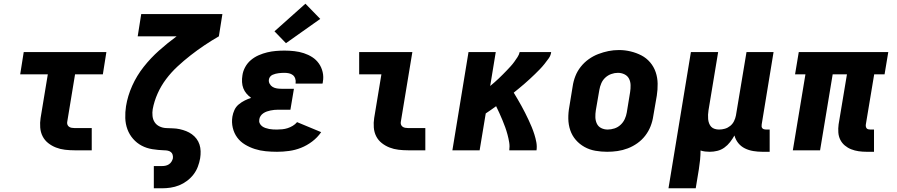

<svg xmlns="http://www.w3.org/2000/svg" viewBox="-20 -811 4840 1036"><path d="M382 0Q356 0 330.5 -3Q305 -6 282 -15Q259 -24 240 -39Q221 -54 210 -75.5Q199 -97 197 -123Q195 -149 199 -174L238 -410H89L108 -530H554L535 -410H385L343 -155Q341 -147 343.5 -139.5Q346 -132 352 -127.5Q358 -123 366 -121.5Q374 -120 382 -120H475V0Z M810 205V85H854Q864 85 873.5 83Q883 81 891.5 75.5Q900 70 905.5 61Q911 52 913 43Q914 33 911.5 24Q909 15 902 9.5Q895 4 885.5 2Q876 0 866 0Q834 -1 802.5 -6Q771 -11 744.5 -25Q718 -39 698 -62Q678 -85 667.5 -113.5Q657 -142 656 -174Q655 -206 660 -238Q669 -294 693.5 -348.5Q718 -403 755.5 -450.5Q793 -498 838.5 -538.5Q884 -579 933 -615H723L742 -735H1180L1161 -615Q1121 -592 1083 -566.5Q1045 -541 1008.5 -512.5Q972 -484 938 -452.5Q904 -421 876.5 -384.5Q849 -348 830.5 -306.5Q812 -265 804 -222Q801 -204 803 -185Q805 -166 814.5 -151.5Q824 -137 840.5 -129Q857 -121 875.5 -120Q894 -119 913 -118.5Q932 -118 950 -114Q968 -110 984.5 -103.5Q1001 -97 1015.5 -86.5Q1030 -76 1040.5 -62Q1051 -48 1056.5 -31Q1062 -14 1062.5 5Q1063 24 1060 43Q1056 66 1047.5 88.5Q1039 111 1024 130.5Q1009 150 989 165Q969 180 946.5 189Q924 198 900.5 201.5Q877 205 854 205Z M1475 8Q1444 8 1413.5 5Q1383 2 1355 -7Q1327 -16 1302 -31Q1277 -46 1260 -69Q1243 -92 1236 -121.5Q1229 -151 1234 -182Q1237 -200 1245 -217.5Q1253 -235 1268 -247.5Q1283 -260 1300 -268.5Q1317 -277 1335 -283Q1321 -293 1310 -306Q1299 -319 1293 -334.5Q1287 -350 1286 -368Q1285 -386 1288 -404Q1291 -427 1303 -449Q1315 -471 1334 -487Q1353 -503 1376 -513Q1399 -523 1422 -528.5Q1445 -534 1468.5 -536Q1492 -538 1515 -538Q1542 -538 1568.5 -535Q1595 -532 1619.5 -524Q1644 -516 1665 -502.5Q1686 -489 1700.5 -468.5Q1715 -448 1721 -422Q1727 -396 1722 -369Q1722 -367 1721.5 -364.5Q1721 -362 1720 -360H1575Q1575 -361 1575 -361.5Q1575 -362 1575 -363Q1577 -375 1573 -387Q1569 -399 1560 -406Q1551 -413 1539 -415.5Q1527 -418 1515 -418Q1507 -418 1499 -417.5Q1491 -417 1483 -416Q1475 -415 1467 -413Q1459 -411 1451 -407.5Q1443 -404 1437.5 -397Q1432 -390 1431 -382Q1429 -370 1435 -359Q1441 -348 1451 -342Q1461 -336 1473.5 -334Q1486 -332 1499 -332H1566L1547 -219H1480Q1470 -219 1460 -218Q1450 -217 1440 -215Q1430 -213 1420 -209.5Q1410 -206 1401 -200Q1392 -194 1386 -185Q1380 -176 1379 -166Q1377 -155 1381.5 -145.5Q1386 -136 1394 -130Q1402 -124 1412 -120.5Q1422 -117 1432.5 -115Q1443 -113 1453.5 -112.5Q1464 -112 1475 -112Q1489 -112 1503.5 -113.5Q1518 -115 1532 -119.5Q1546 -124 1559.5 -132Q1573 -140 1583 -152L1713 -98Q1693 -69 1664.5 -47.5Q1636 -26 1604.5 -13.5Q1573 -1 1540 3.5Q1507 8 1475 8ZM1523 -578 1461 -642 1628 -791 1708 -709Z M2182 0Q2156 0 2130.5 -3Q2105 -6 2082 -15Q2059 -24 2040 -39Q2021 -54 2010 -75.5Q1999 -97 1997 -123Q1995 -149 1999 -174L2038 -410H1918V-530H2205L2143 -155Q2141 -147 2143.5 -139.5Q2146 -132 2152 -127.5Q2158 -123 2166 -121.5Q2174 -120 2182 -120H2275V0Z M2421 0 2508 -530H2655L2625 -347Q2637 -357 2648.5 -367Q2660 -377 2671 -387.5Q2682 -398 2693 -409Q2704 -420 2714.5 -431Q2725 -442 2735.5 -453.5Q2746 -465 2755 -477.5Q2764 -490 2772.5 -503Q2781 -516 2784 -530H2954Q2952 -512 2941 -496.5Q2930 -481 2918 -466Q2906 -451 2893 -437.5Q2880 -424 2866.5 -411Q2853 -398 2839 -385Q2825 -372 2810.5 -359.5Q2796 -347 2781.5 -335Q2767 -323 2752 -311Q2763 -293 2773.5 -275Q2784 -257 2794 -239Q2804 -221 2813.5 -202Q2823 -183 2832 -164Q2841 -145 2849 -125.5Q2857 -106 2863.5 -85.5Q2870 -65 2874 -43.5Q2878 -22 2875 0H2728Q2731 -22 2727.5 -43Q2724 -64 2718.5 -84.5Q2713 -105 2706 -124.5Q2699 -144 2691 -163Q2683 -182 2674.5 -201Q2666 -220 2657 -238Q2643 -228 2629 -218Q2615 -208 2601 -199L2568 0Z M3256 8Q3224 8 3192.5 2.5Q3161 -3 3134 -18Q3107 -33 3087 -56Q3067 -79 3057 -108.5Q3047 -138 3046.5 -170.5Q3046 -203 3052 -235L3070 -345Q3074 -373 3084.5 -400Q3095 -427 3113.5 -450.5Q3132 -474 3156.5 -491.5Q3181 -509 3208.5 -519.5Q3236 -530 3263.5 -535.5Q3291 -541 3320 -541Q3352 -541 3383 -533.5Q3414 -526 3441 -512Q3468 -498 3488 -474.5Q3508 -451 3518 -421.5Q3528 -392 3528.5 -359.5Q3529 -327 3524 -295L3505 -185Q3501 -157 3490.5 -130Q3480 -103 3462 -79.5Q3444 -56 3419.5 -38.5Q3395 -21 3367.5 -10.5Q3340 0 3312 4Q3284 8 3256 8ZM3259 -112Q3277 -112 3295.5 -118Q3314 -124 3328.5 -137.5Q3343 -151 3351 -168.5Q3359 -186 3362 -204L3380 -314Q3383 -333 3382.5 -352Q3382 -371 3374 -386.5Q3366 -402 3349.5 -410Q3333 -418 3314 -418Q3296 -418 3278 -411.5Q3260 -405 3246 -392Q3232 -379 3224.5 -361.5Q3217 -344 3214 -326L3195 -216Q3192 -197 3192.5 -178.5Q3193 -160 3200.5 -144Q3208 -128 3224 -120Q3240 -112 3259 -112Z M3587 205 3708 -530H3855L3803 -216Q3801 -204 3800.5 -192Q3800 -180 3801 -168.5Q3802 -157 3806 -146Q3810 -135 3817.5 -127Q3825 -119 3836.5 -115.5Q3848 -112 3860 -112Q3876 -112 3891.5 -116.5Q3907 -121 3920 -131.5Q3933 -142 3940.5 -157Q3948 -172 3951 -188L4008 -530H4154L4090 -140Q4089 -134 4089.5 -128.5Q4090 -123 4093.5 -119Q4097 -115 4102.5 -113.5Q4108 -112 4113 -112H4133V8H4093Q4069 8 4044.5 4Q4020 0 3999 -10.5Q3978 -21 3963.5 -39Q3949 -57 3943 -80Q3933 -62 3919.5 -44.5Q3906 -27 3888.5 -14.5Q3871 -2 3850.5 3Q3830 8 3810 8Q3797 8 3784.5 6.5Q3772 5 3760 1Q3760 26 3757.5 51.5Q3755 77 3751 102L3734 205Z M4656 8Q4634 8 4613 5Q4592 2 4573 -5.5Q4554 -13 4538.5 -26Q4523 -39 4514 -57Q4505 -75 4503.5 -96.5Q4502 -118 4505 -140L4550 -410H4473L4405 0H4258L4326 -410H4270L4290 -530H4773L4753 -410H4697L4652 -140Q4651 -134 4652 -128.5Q4653 -123 4656 -119Q4659 -115 4664.5 -113.5Q4670 -112 4676 -112H4696V8Z"/></svg>

Font: Iosevka Curly Heavy Extended
Style: Italic
Weight: 900
Width: 7
Italic angle: -9°
Monospace: yes
Designer: Belleve Invis
Foundry: Belleve Invis
Version: Version 11.1.0; ttfautohint (v1.8.3)